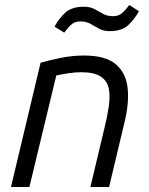

<svg xmlns="http://www.w3.org/2000/svg" viewBox="-20 -751 598 771"><path d="M24 0 143 -499Q181 -510 226 -519Q271 -528 318 -528Q404 -528 445 -493Q486 -458 492.5 -397.5Q499 -337 480 -260L418 0H343L399 -235Q411 -283 417 -324.5Q423 -366 416.5 -396.5Q410 -427 384 -444Q358 -461 306 -461Q281 -461 255.5 -457Q230 -453 206 -448L98 0ZM238 -620 199 -644Q216 -676 242 -700Q268 -724 317 -724Q342 -724 359.5 -714.5Q377 -705 394 -695.5Q411 -686 434 -686Q455 -686 469 -697.5Q483 -709 499 -731L538 -706Q521 -675 495.5 -650.5Q470 -626 420 -626Q395 -626 377.5 -636Q360 -646 343 -655.5Q326 -665 303 -665Q282 -665 268.5 -654Q255 -643 238 -620Z"/></svg>

Font: Ubuntu Sans
Style: Italic
Weight: 400
Italic angle: -13.5°
Designer: Dalton Maag Ltd
Foundry: Dalton Maag Ltd
Version: Version 1.006